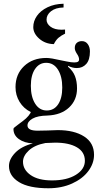

<svg xmlns="http://www.w3.org/2000/svg" viewBox="-20 -747 537 1027"><path d="M483 81Q483 127 452.5 168Q422 209 366 234.5Q310 260 239 260Q135 260 81.5 227Q28 194 28 141Q28 105 61 70.5Q94 36 156 20Q110 18 81 -3Q52 -24 52 -57Q52 -62 58 -66L80 -83Q105 -101 119 -113.5Q133 -126 144 -144V-148Q106 -167 84.5 -202.5Q63 -238 63 -281Q63 -350 109 -393.5Q155 -437 228 -437Q252 -437 308 -424Q315 -423 338 -418Q361 -413 377 -413Q391 -413 397 -417Q403 -421 403 -429Q403 -443 391 -460Q380 -477 380 -490Q380 -508 390.5 -517.5Q401 -527 418 -527Q438 -527 449.5 -511Q461 -495 461 -472Q461 -427 441.5 -405Q422 -383 391 -383Q367 -383 344 -395V-390Q370 -368 381 -340Q392 -312 392 -274Q392 -212 349.5 -172Q307 -132 234 -129Q181 -128 154 -112.5Q127 -97 127 -76Q127 -48 181 -48L233 -49Q269 -51 289 -51Q377 -51 430 -17Q483 17 483 81ZM145 -288Q145 -229 168 -192.5Q191 -156 230 -156Q269 -156 291 -189Q313 -222 313 -279Q313 -338 290 -374.5Q267 -411 227 -411Q190 -411 167.5 -378Q145 -345 145 -288ZM434 113Q434 66 391.5 41Q349 16 275 16Q259 16 223 18Q165 29 134 58Q103 87 103 118Q103 161 144 189.5Q185 218 258 218Q338 218 386 188Q434 158 434 113ZM320 -707Q277 -706 253 -687Q229 -668 229 -642Q229 -620 250.5 -604Q272 -588 310 -588Q321 -588 328 -589V-567Q307 -557 293 -545Q279 -533 268 -511Q222 -512 190 -540Q158 -568 158 -602Q158 -634 177.5 -662Q197 -690 234 -708Q271 -726 320 -727Z"/></svg>

Font: Ibarra Real Nova
Style: Regular
Weight: 400
Designer: Jose Maria Ribagorda & Octavio Pardo
Foundry: Jose Maria Ribagorda
Version: Version 1.014